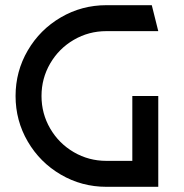

<svg xmlns="http://www.w3.org/2000/svg" viewBox="-20 -720 710 740"><path d="M40 -350Q40 -445 87 -525.5Q134 -606 214.5 -653Q295 -700 390 -700H565L590 -600H390Q322 -600 264.5 -566.5Q207 -533 173.5 -475.5Q140 -418 140 -350Q140 -282 173.5 -224.5Q207 -167 264.5 -133.5Q322 -100 390 -100H490V-350H590V0H390Q295 0 214.5 -47Q134 -94 87 -174.5Q40 -255 40 -350Z"/></svg>

Font: SB Skate blade
Style: Regular
Weight: 400
Designer: Valerio Brotto (Silverblur_type)
Version: Version 1.003